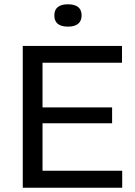

<svg xmlns="http://www.w3.org/2000/svg" viewBox="-20 -874 628 894"><path d="M86 0V-660H178V0ZM133 0V-79H549V0ZM133 -300V-374H502V-300ZM133 -582V-660H548V-582ZM297 -750Q265 -750 249 -763Q233 -776 233 -802Q233 -828 249 -841Q265 -854 296 -854Q328 -854 344 -841Q360 -828 360 -802Q360 -777 344 -763.5Q328 -750 297 -750Z"/></svg>

Font: Bricolage Grotesque
Style: Regular
Weight: 400
Designer: Mathieu Triay
Foundry: Atelier Triay
Version: Version 1.001;gftools[0.9.33.dev8+g029e19f]